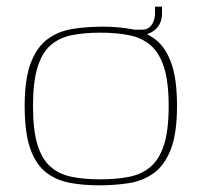

<svg xmlns="http://www.w3.org/2000/svg" viewBox="-20 -549 605 576"><path d="M277 7Q230 7 189.5 -0.5Q149 -8 118.5 -31.5Q88 -55 71 -102.5Q54 -150 54 -231Q54 -314 73 -362Q92 -410 124.5 -433Q157 -456 199.5 -462.5Q242 -469 288 -469Q335 -469 375.5 -461.5Q416 -454 446.5 -430.5Q477 -407 494 -359.5Q511 -312 511 -231Q511 -148 492 -100Q473 -52 440.5 -29Q408 -6 366 0.5Q324 7 277 7ZM281 -11Q329 -11 367 -18.5Q405 -26 431.5 -48.5Q458 -71 472 -114.5Q486 -158 486 -231Q486 -303 472 -347Q458 -391 431.5 -413.5Q405 -436 367 -443.5Q329 -451 281 -451Q233 -451 195.5 -443.5Q158 -436 132 -413.5Q106 -391 92.5 -347Q79 -303 79 -231Q79 -158 92.5 -114.5Q106 -71 132 -48.5Q158 -26 195.5 -18.5Q233 -11 281 -11ZM390 -444 385 -460H406Q422 -460 430.5 -469Q439 -478 442 -489Q445 -500 445 -506V-529H466V-509Q466 -478 445.5 -460Q425 -442 390 -444Z"/></svg>

Font: Genos Thin
Style: Regular
Weight: 100
Designer: Robert E. Leuschke
Foundry: Robert E. Leuschke
Version: Version 1.010